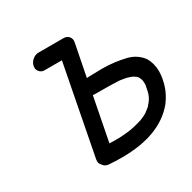

<svg xmlns="http://www.w3.org/2000/svg" viewBox="-156 -860 1027 1025"><g transform="rotate(-30 357.0 -348.0)"><path d="M344 -360 292 -93 328 -92Q370 -92 391 -95L411 -97Q445 -101 490 -115Q496 -116 499.5 -118Q503 -120 507 -121Q527 -129 540 -138L544 -141Q570 -160 573 -167Q582 -176 589 -187L590 -188Q598 -201 603 -215L604 -218Q607 -226 611 -249Q615 -266 615 -268.5Q615 -271 615 -275Q614 -298 613 -298L608 -311Q605 -319 597 -327L595 -328Q586 -335 576 -340Q575 -340 574.5 -340.5Q574 -341 562.5 -345Q551 -349 538 -351.5Q525 -354 523 -354Q510 -357 494 -357Q457 -359 418 -359H392Q350 -359 344 -360ZM361 -702Q381 -702 393 -688Q402 -677 402 -663Q402 -658 401 -653L362 -455Q375 -457 413 -457Q433 -458 454 -458Q532 -458 604 -440Q660 -425 692 -380Q714 -341 714 -294Q714 -274 710 -252L708 -242Q696 -178 653 -122Q546 6 313 6Q273 6 233 3Q210 1 199 -16Q187 -27 187 -44Q187 -49 188 -55L294 -604H187Q167 -604 156 -619Q147 -630 147 -643Q147 -648 148 -653Q152 -673 169 -687.5Q186 -702 206 -702Z"/></g></svg>

Font: Bad Comic
Style: Italic
Weight: 400
Italic angle: -11°
Designer: GGBotNet
Foundry: GGBotNet
Version: 0.95